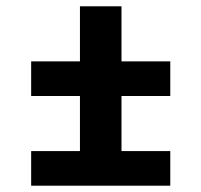

<svg xmlns="http://www.w3.org/2000/svg" viewBox="-20 -590 640 610"><path d="M234 -110V-285H79V-395H234V-570H366V-395H521V-285H366V-110ZM79 0V-110H521V0Z"/></svg>

Font: Iosevka SS04 XBd Ex
Style: Regular
Weight: 800
Width: 7
Monospace: yes
Designer: Belleve Invis
Foundry: Belleve Invis
Version: Version 19.0.0; ttfautohint (v1.8.4)